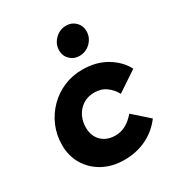

<svg xmlns="http://www.w3.org/2000/svg" viewBox="-183 -898 966 1034"><g transform="rotate(-30 300.0 -381.0)"><path d="M291 11Q218 11 161 -19.5Q104 -50 71.5 -103.5Q39 -157 39 -225Q39 -288 62 -342Q85 -396 125.5 -437Q166 -478 219.5 -501Q273 -524 335 -524Q421 -524 484 -486.5Q547 -449 577 -391L451 -307Q435 -339 404 -362Q373 -385 330 -385Q290 -385 260 -366Q230 -347 213.5 -315Q197 -283 197 -243Q197 -208 212 -181.5Q227 -155 253.5 -141Q280 -127 313 -127Q351 -127 381.5 -144.5Q412 -162 437 -192L534 -106Q491 -49 429 -19Q367 11 291 11ZM361 -595Q327 -595 303.5 -618Q280 -641 280 -675Q280 -715 309.5 -744Q339 -773 379 -773Q413 -773 436.5 -750Q460 -727 460 -693Q460 -653 431 -624Q402 -595 361 -595Z"/></g></svg>

Font: Red Hat Mono
Style: Italic
Weight: 400
Italic angle: -12°
Monospace: yes
Designer: Pentagram, MCKL
Foundry: MCKL
Version: Version 1.030